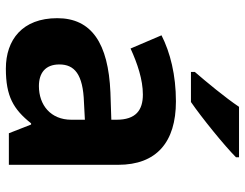

<svg xmlns="http://www.w3.org/2000/svg" viewBox="-108 -698 816 639"><g transform="rotate(90 299.5 -378.0)"><path d="M503 -756V-766H335C305 -721 251 -656 219 -619V-606H319C370 -641 465 -718 503 -756ZM317 -556C229 -556 154 -537 97 -508L141 -405C191 -428 245 -446 294 -446C346 -446 378 -423 378 -358V-341L287 -338C123 -331 40 -275 40 -161C40 -45 112 10 208 10C300 10 343 -15 390 -74H394L423 0H528V-364C528 -491 453 -556 317 -556ZM321 -250 378 -253V-208C378 -139 329 -100 266 -100C223 -100 194 -121 194 -168C194 -218 226 -247 321 -250Z"/></g></svg>

Font: Noto Sans Lao UI
Style: Bold
Weight: 700
Designer: Monotype Design Team
Foundry: Monotype Imaging Inc.
Version: Version 2.000